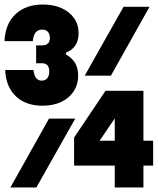

<svg xmlns="http://www.w3.org/2000/svg" viewBox="-29 -830 699 850"><path d="M633 -800 462 -495H346L518 -800ZM304 -305 132 0H17L188 -305ZM317 -494Q317 -456 297 -425.5Q277 -395 241.5 -378.5Q206 -362 159 -362Q85 -362 41 -404Q-3 -446 -6 -520H119Q122 -496 131 -484.5Q140 -473 156 -473Q171 -473 180 -483.5Q189 -494 189 -513Q189 -532 181 -541Q173 -550 157 -550H131V-629H157Q174 -629 183 -637.5Q192 -646 192 -662Q192 -679 183 -689Q174 -699 158 -699Q140 -699 129.5 -687Q119 -675 116 -648H-9Q-6 -724 39.5 -767Q85 -810 161 -810Q208 -810 243.5 -794Q279 -778 299 -749.5Q319 -721 319 -684Q319 -651 305 -629.5Q291 -608 263 -597V-589Q291 -573 304 -550Q317 -527 317 -494ZM606 -428V-207H649V-97H606V0H479V-97H299V-221L438 -428ZM383 -164 377 -207H479V-424H559Z"/></svg>

Font: Martian Mono SemiCondensed
Style: Bold
Weight: 700
Width: 4
Designer: Roman Shamin
Foundry: Evil Martians
Version: Version 1.000